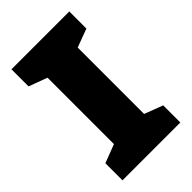

<svg xmlns="http://www.w3.org/2000/svg" viewBox="-216 -793 873 873"><g transform="rotate(-45 220.0 -357.0)"><path d="M406 0H34V-110L123 -144V-571L34 -604V-714H406V-604L317 -571V-144L406 -110Z"/></g></svg>

Font: Noto Sans Syriac Eastern Black
Style: Regular
Weight: 900
Designer: Patrick Giasson and the Monotype Design Team
Foundry: Monotype Imaging Inc.
Version: Version 3.001; ttfautohint (v1.8.4.7-5d5b)